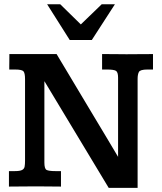

<svg xmlns="http://www.w3.org/2000/svg" viewBox="-20 -895 777 921"><path d="M501.5 6.3 193.8 -504.4Q193.4 -504.4 193.1 -504.4Q192.9 -504.4 192.9 -504.4V-115.2Q192.9 -85.9 203.1 -80.1Q213.4 -74.2 247.6 -74.2H272.5V0Q245.1 0 218 -0.5Q190.9 -1 153.3 -1Q112.8 -1 83.5 -0.5Q54.2 0 22.9 0V-74.2H50.3Q75.7 -74.2 85.9 -79.6Q96.2 -85 98.1 -95.9Q100.1 -106.9 100.1 -124.5V-515.6Q100.1 -544.4 92.5 -553Q85 -561.5 51.8 -561.5H24.4Q24.4 -564.5 24.4 -575Q24.4 -585.4 24.7 -598.6Q24.9 -611.8 24.9 -622.3Q24.9 -632.8 24.9 -635.7Q24.9 -635.7 41.5 -635.7Q58.1 -635.7 80.3 -635.7Q102.5 -635.7 120.6 -635.7Q138.7 -635.7 142.1 -635.7Q147.9 -635.7 163.1 -635.7Q178.2 -635.7 196.3 -635.7Q214.4 -635.7 229.7 -635.7Q245.1 -635.7 251.5 -635.7Q251.5 -635.7 267.3 -609.1Q283.2 -582.5 309.6 -538.6Q335.9 -494.6 367.4 -441.9Q398.9 -389.2 430.4 -336.7Q461.9 -284.2 488.3 -240.2Q514.6 -196.3 530.5 -169.4Q546.4 -142.6 546.4 -142.6V-522.5Q546.4 -549.3 535.9 -555.4Q525.4 -561.5 493.2 -561.5H469.7V-635.7Q506.8 -635.7 535.2 -635.3Q563.5 -634.8 586.4 -634.8Q593.3 -634.8 613.3 -635Q633.3 -635.3 656.7 -635.3Q680.2 -635.3 697 -635.5Q713.9 -635.7 713.9 -635.7V-561.5H687Q652.3 -561.5 646.2 -549.6Q640.1 -537.6 640.1 -516.6Q640.1 -516.1 640.1 -487.3Q640.1 -458.5 640.1 -411.9Q640.1 -365.2 640.1 -309.6Q640.1 -253.9 640.1 -198.2Q640.1 -142.6 640.1 -96.4Q640.1 -50.3 640.1 -22Q640.1 6.3 640.1 6.3ZM314.5 -703.1 206.1 -874.5H269L367.7 -777.8L467.8 -874.5H531.2L420.4 -703.1Z"/></svg>

Font: Kameron SemiBold
Style: Regular
Weight: 600
Designer: Vernon Adams
Foundry: Vernon Adams
Version: Version 1.100